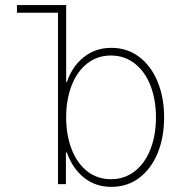

<svg xmlns="http://www.w3.org/2000/svg" viewBox="-20 -727 718 758"><path d="M209 -676.8H46.9V-707H241.2V-403.3H244.1Q264.6 -464.4 310.5 -501.2Q356.4 -538.1 419.9 -538.1Q481.9 -538.1 529.1 -502.7Q576.2 -467.3 602.1 -404.8Q627.9 -342.3 627.9 -263.7Q627.9 -184.6 602.3 -122.3Q576.7 -60.1 529.5 -24.7Q482.4 10.7 419.9 10.7Q356.4 10.7 311 -26.1Q265.6 -63 244.1 -125H240.2V0H209ZM418 -19.5Q472.2 -19.5 512.5 -51.3Q552.7 -83 574.2 -138.4Q595.7 -193.8 595.7 -263.7Q595.7 -333 574.2 -388.7Q552.7 -444.3 512.2 -476.1Q471.7 -507.8 418 -507.8Q364.3 -507.8 324.2 -476.3Q284.2 -444.8 262.7 -389.2Q241.2 -333.5 241.2 -263.7Q241.2 -193.8 262.7 -138.2Q284.2 -82.5 324.2 -51Q364.3 -19.5 418 -19.5Z"/></svg>

Font: Pretendard Std Thin
Style: Regular
Weight: 100
Designer: Base glyphs from Inter by Rasmus Andersson; Hangeul glyphs from Noto Sans CJK(Source Han Sans) by Jang Soo-young and Kan
Foundry: Kil Hyung-jin
Version: Version 1.309